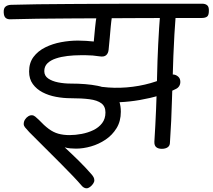

<svg xmlns="http://www.w3.org/2000/svg" viewBox="-64 -791 1147 1036"><path d="M403 225Q388 225 375 209Q359 190 330.5 160Q302 130 267.5 95.5Q233 61 199 27Q165 -7 137 -35Q109 -63 94 -78Q77 -96 70.5 -104.5Q64 -113 64 -122Q64 -135 71 -146Q78 -157 88.5 -163.5Q99 -170 109 -169Q117 -169 126 -162Q135 -155 145 -145Q174 -114 199 -95.5Q224 -77 251 -69.5Q278 -62 311 -62Q343 -62 377 -68.5Q411 -75 440 -89Q469 -103 487 -126.5Q505 -150 505 -184Q505 -217 483 -233.5Q461 -250 419.5 -255.5Q378 -261 318 -261Q278 -261 238 -268.5Q198 -276 165.5 -293Q133 -310 113 -337.5Q93 -365 93 -405Q93 -452 117 -484Q141 -516 180.5 -535.5Q220 -555 266 -563.5Q312 -572 357 -572Q379 -572 401 -570.5Q423 -569 442 -567Q446 -606 449 -641.5Q452 -677 460 -719Q462 -735 473.5 -746Q485 -757 500 -757Q520 -757 531.5 -741.5Q543 -726 541 -708Q536 -675 533.5 -647.5Q531 -620 528.5 -590.5Q526 -561 522 -522Q520 -503 508.5 -493Q497 -483 473 -487Q455 -490 436 -491.5Q417 -493 400 -493Q383 -493 369 -493Q335 -493 300.5 -489Q266 -485 237.5 -475.5Q209 -466 192 -449.5Q175 -433 175 -407Q175 -382 196 -367.5Q217 -353 249.5 -346.5Q282 -340 318 -340Q402 -340 462.5 -328Q523 -316 555.5 -283Q588 -250 588 -188Q588 -137 565 -99.5Q542 -62 505.5 -37.5Q469 -13 427 -1Q385 11 346 11Q330 11 314.5 9.5Q299 8 285 4Q325 41 362.5 78Q400 115 431 151Q437 158 441 165.5Q445 173 445 182Q445 191 438 201Q431 211 421.5 218Q412 225 403 225ZM482 -243Q468 -245 458 -256Q448 -267 448 -282Q448 -301 461 -312.5Q474 -324 489 -322Q553 -314 620 -319.5Q687 -325 748.5 -342.5Q810 -360 856 -386Q865 -391 877.5 -388Q890 -385 899.5 -375.5Q909 -366 909 -349Q909 -336 902.5 -326Q896 -316 885 -311Q846 -291 796 -276Q746 -261 691 -251.5Q636 -242 582 -239.5Q528 -237 482 -243ZM809 12Q790 12 779 3Q768 -6 769 -27Q780 -200 783.5 -376.5Q787 -553 801 -728Q802 -745 814.5 -757Q827 -769 843 -769Q863 -769 875 -754.5Q887 -740 885 -721Q876 -606 871.5 -489.5Q867 -373 864 -256Q861 -139 853 -22Q853 -5 841 3.5Q829 12 809 12ZM-7 -687Q-23 -686 -33 -694Q-43 -702 -44 -724Q-45 -746 -34.5 -755Q-24 -764 -5 -765Q58 -767 140.5 -768Q223 -769 316.5 -769.5Q410 -770 507.5 -770.5Q605 -771 699.5 -771Q794 -771 878 -771Q962 -771 1027 -771Q1044 -771 1054 -762.5Q1064 -754 1063 -732Q1063 -709 1053.5 -701.5Q1044 -694 1024 -694Q959 -694 875 -694Q791 -694 697 -693.5Q603 -693 505.5 -692.5Q408 -692 314.5 -691.5Q221 -691 138.5 -690Q56 -689 -7 -687Z"/></svg>

Font: Playpen Sans Deva
Style: Regular
Weight: 400
Designer: Pooja Saxena, Gunjan Panchal, Laura Meseguer, Veronika Burian, José Scaglione
Foundry: TypeTogether
Version: Version 2.000